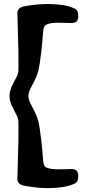

<svg xmlns="http://www.w3.org/2000/svg" viewBox="-20 -777 442 962"><path d="M173.3 -164.1Q179.2 -139.6 186.3 -77.9Q193.4 -16.1 195.3 19Q196.8 40.5 200.7 49.8Q204.6 59.1 213.9 63Q233.4 71.3 272 71.3Q287.6 71.3 309.6 70.6Q331.5 69.8 338.9 69.8Q372.1 69.8 372.1 104.5Q372.1 123 366.7 131.8Q361.3 140.6 348.1 145.5Q303.2 165.5 219.2 165.5Q165.5 165.5 103 153.8Q66.9 147 66.9 119.6Q66.9 115.2 68.8 59.3Q70.8 3.4 72 -63Q73.2 -129.4 72.3 -168Q71.8 -184.1 60.8 -204.3Q49.8 -224.6 38.8 -248Q27.8 -271.5 27.8 -295.9Q27.8 -320.3 38.8 -343.8Q49.8 -367.2 60.8 -387.2Q71.8 -407.2 72.3 -423.3Q73.2 -461.9 72 -528.3Q70.8 -594.7 68.8 -650.6Q66.9 -706.5 66.9 -710.9Q66.9 -738.8 103 -745.6Q163.1 -756.8 219.2 -756.8Q303.2 -756.8 348.1 -736.8Q361.3 -731.9 366.7 -723.1Q372.1 -714.4 372.1 -695.8Q372.1 -677.2 363.5 -669.4Q355 -661.6 338.9 -661.6Q331.5 -661.6 307.1 -662.4Q282.7 -663.1 267.1 -663.1Q234.4 -663.1 213.9 -654.3Q204.6 -650.4 200.7 -641.1Q196.8 -631.8 195.3 -610.4Q193.4 -575.7 186.3 -513.9Q179.2 -452.1 173.3 -427.7Q166 -397.9 152.8 -372.6Q139.6 -347.2 131.1 -330.1Q122.6 -313 122.6 -295.9Q122.6 -278.8 131.1 -261.7Q139.6 -244.6 152.8 -219.2Q166 -193.8 173.3 -164.1Z"/></svg>

Font: Cooper*
Style: Bold
Weight: 700
Designer: Owen Earl
Foundry: indestructible type*
Version: Version 0.001